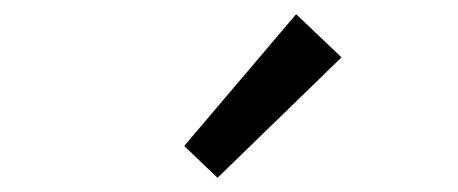

<svg xmlns="http://www.w3.org/2000/svg" viewBox="-20 -892 646 271"><path d="M287 -641 240 -686 398 -872 462 -811Z"/></svg>

Font: Swei Fan Sans CJK TC
Style: Regular
Weight: 400
Version: Version 2.130